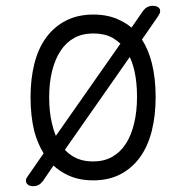

<svg xmlns="http://www.w3.org/2000/svg" viewBox="-20 -610 640 660"><path d="M300 10Q247 10 207 -11Q183 -23 164 -41L127 13Q120 22 112 26Q104 30 94 30Q87 30 81.5 28Q76 26 72.5 21.5Q69 17 69 10.5Q69 4 76 -5L130 -83Q110 -115 98 -158Q85 -211 85 -275.5Q85 -340 98.5 -392.5Q112 -445 139.5 -482Q167 -519 207.5 -539.5Q248 -560 301 -560Q355 -560 395 -539Q416 -529 432 -515L472 -573Q479 -582 487 -586Q495 -590 506 -590Q512 -590 518 -588Q524 -586 527.5 -581.5Q531 -577 530.5 -570.5Q530 -564 524 -555L468 -474Q490 -440 502 -393Q515 -341 515 -277Q515 -212 501.5 -159Q488 -106 460.5 -68.5Q433 -31 393 -10.5Q353 10 300 10ZM300 -55Q337 -55 365 -70.5Q393 -86 412 -115Q431 -144 441 -185.5Q451 -227 451 -277Q451 -327 442 -367Q436 -393 426 -414L203 -95Q217 -80 235 -70Q263 -55 300 -55ZM172 -143 394 -460Q382 -471 367 -480Q339 -495 301 -495Q263 -495 235 -479.5Q207 -464 188 -435Q169 -406 159 -365.5Q149 -325 149 -275Q149 -225 159 -184Q164 -162 172 -143Z"/></svg>

Font: Maple Mono ExtraLight
Style: Regular
Weight: 275
Monospace: yes
Designer: subframe7536
Version: Version 7.000